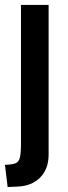

<svg xmlns="http://www.w3.org/2000/svg" viewBox="-26 -516 276 778"><path d="M-6 152Q24 151 37 145.5Q50 140 54.5 123Q59 106 59 65V-496H171V110Q171 169 136.5 203.5Q102 238 45 240L5 242Z"/></svg>

Font: Cabin SemiBold
Style: Regular
Weight: 600
Designer: Pablo Impallari
Foundry: Pablo Impallari. http://www.impallari.com Igino Marini. http://www.ikern.com
Version: Version 2.001